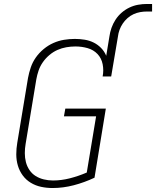

<svg xmlns="http://www.w3.org/2000/svg" viewBox="-20 -939 786 967"><path d="M245 8Q215 8 187 2Q159 -4 135 -18.5Q111 -33 94.5 -55.5Q78 -78 70 -105Q62 -132 62 -161.5Q62 -191 67 -220L121 -546Q126 -573 135 -599.5Q144 -626 160.5 -649.5Q177 -673 200 -692Q223 -711 249 -722.5Q275 -734 302.5 -738.5Q330 -743 357 -743Q382 -743 406.5 -739Q431 -735 452 -724.5Q473 -714 489.5 -697Q506 -680 515 -658L531 -755Q534 -777 541.5 -798.5Q549 -820 562 -840Q575 -860 593 -875.5Q611 -891 632 -901Q653 -911 675.5 -915Q698 -919 720 -919H746V-881H720Q703 -881 686 -878Q669 -875 652.5 -867.5Q636 -860 622 -847.5Q608 -835 598 -820Q588 -805 582 -788.5Q576 -772 574 -755L540 -554H497Q503 -585 497 -615.5Q491 -646 471 -667Q451 -688 421.5 -696.5Q392 -705 360 -705Q337 -705 314 -701Q291 -697 269.5 -687.5Q248 -678 229 -662Q210 -646 196 -626Q182 -606 174.5 -584Q167 -562 163 -540L109 -214Q105 -191 105 -167.5Q105 -144 110.5 -122.5Q116 -101 128.5 -82.5Q141 -64 159.5 -52.5Q178 -41 200.5 -35.5Q223 -30 247 -30Q289 -30 332 -41Q375 -52 417 -70L464 -353H302L309 -392H513L456 -44Q405 -20 351.5 -6Q298 8 245 8Z"/></svg>

Font: Iosevka SS04 XLt Ex
Style: Italic
Weight: 200
Width: 7
Italic angle: -9°
Monospace: yes
Designer: Belleve Invis
Foundry: Belleve Invis
Version: Version 19.0.0; ttfautohint (v1.8.4)